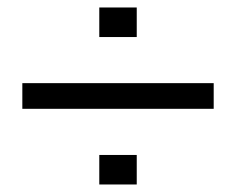

<svg xmlns="http://www.w3.org/2000/svg" viewBox="-20 -534 624 508"><path d="M341.8 -45.9H242.7V-124H341.8ZM341.8 -436H242.7V-514.2H341.8ZM39.1 -246.1V-314H545.4V-246.1Z"/></svg>

Font: Federo
Style: Regular
Weight: 400
Designer: Olexa M. Volochay | Cyreal.org
Foundry: Olexa M. Volochay | Cyreal.org
Version: Version 1.000